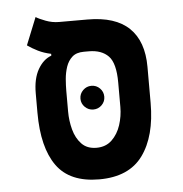

<svg xmlns="http://www.w3.org/2000/svg" viewBox="-48 -658 681 713"><g transform="rotate(-5 293.0 -301.5)"><path d="M293.9 9.3Q184.1 9.3 135.3 -59.1Q86.4 -127.4 86.4 -257.3V-329.6Q86.4 -384.3 106.2 -418.7Q126 -453.1 156.2 -463.9V-470.7Q129.9 -476.1 108.2 -486.8Q86.4 -497.6 69.3 -509.8L110.4 -611.8Q121.6 -604.5 146 -595.2Q170.4 -585.9 195.8 -585.9H301.8Q405.3 -585.9 456.8 -536.4Q508.3 -486.8 508.3 -391.1V-257.3Q508.3 -132.8 456.5 -61.8Q404.8 9.3 293.9 9.3ZM293.9 -108.4Q328.6 -108.4 351.1 -129.9Q373.5 -151.4 384.3 -184.3Q395 -217.3 395 -251.5V-342.8Q395 -415 369.4 -441.4Q343.8 -467.8 296.4 -467.8H277.8Q250 -467.8 234.4 -453.9Q218.8 -439.9 211.4 -418.2Q204.1 -396.5 202.1 -372.6Q200.2 -348.6 200.2 -329.1V-251.5Q200.2 -217.3 209 -184.3Q217.8 -151.4 238.3 -129.9Q258.8 -108.4 293.9 -108.4ZM294.4 -251Q276.4 -251 263.2 -263.9Q250 -276.9 250 -294.9Q250 -313.5 263.2 -326.4Q276.4 -339.4 294.4 -339.4Q313 -339.4 325.9 -326.4Q338.9 -313.5 338.9 -294.9Q338.9 -276.9 325.9 -263.9Q313 -251 294.4 -251Z"/></g></svg>

Font: Cascadia Mono PL SemiBold
Style: Regular
Weight: 600
Monospace: yes
Designer: Aaron Bell
Foundry: Saja Typeworks
Version: Version 2404.023; ttfautohint (v1.8.4)